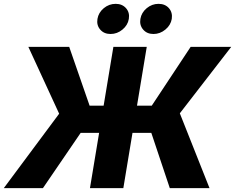

<svg xmlns="http://www.w3.org/2000/svg" viewBox="-44 -969 1211 989"><path d="M711.9 -727.5 591.3 0H419.4L540 -727.5ZM-24.4 0 260.7 -383.3 102.1 -727.5H312.5L417.5 -424.8H737.8L938 -727.5H1147L882.3 -385.3L1035.2 0H830.6L735.4 -284.7H371.6L177.2 0ZM746.6 -793.9Q712.9 -793.9 693.4 -816.7Q673.8 -839.4 679.2 -871.6Q684.6 -904.3 711.7 -926.8Q738.8 -949.2 772.5 -949.2Q806.6 -949.2 826.2 -926.8Q845.7 -904.3 840.8 -871.6Q835.4 -839.4 807.9 -816.7Q780.3 -793.9 746.6 -793.9ZM525.4 -793.9Q491.7 -793.9 472.2 -816.7Q452.6 -839.4 458 -871.6Q463.4 -904.3 490.5 -926.8Q517.6 -949.2 551.8 -949.2Q585.4 -949.2 605.2 -926.8Q625 -904.3 619.6 -871.6Q614.3 -839.4 586.9 -816.7Q559.6 -793.9 525.4 -793.9Z"/></svg>

Font: Inter 17pt ExtraBold
Style: Italic
Weight: 800
Italic angle: -9.3988°
Version: Version 4.001;git-66647c0bb